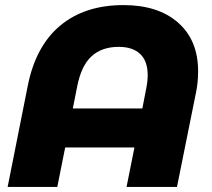

<svg xmlns="http://www.w3.org/2000/svg" viewBox="-20 -734 834 754"><path d="M758 -454Q758 -411 750 -372L675 0H477L508 -155H236L205 0H10L89 -397Q120 -553 216.5 -633.5Q313 -714 465 -714Q601 -714 679.5 -645Q758 -576 758 -454ZM539 -308 554 -385Q560 -415 560 -439Q560 -494 530.5 -522Q501 -550 446 -550Q380 -550 339.5 -513Q299 -476 283 -394L266 -308Z"/></svg>

Font: Montserrat Alternates ExtraBold
Style: Italic
Weight: 800
Italic angle: -11.3°
Designer: Julieta Ulanovsky
Foundry: Julieta Ulanovsky
Version: Version 7.200